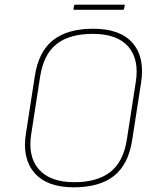

<svg xmlns="http://www.w3.org/2000/svg" viewBox="-20 -790 669 822"><path d="M296 12Q181 12 127.5 -50Q74 -112 91 -218L129 -464Q145 -569 207 -618Q269 -667 379 -667Q495 -667 548 -605.5Q601 -544 584 -436L546 -191Q530 -86 468 -37Q406 12 296 12ZM298 -10Q396 -10 452 -53.5Q508 -97 523 -192L561 -437Q577 -534 530 -589.5Q483 -645 377 -645Q278 -645 222.5 -601.5Q167 -558 152 -463L114 -218Q98 -121 146 -65.5Q194 -10 298 -10ZM298 -748Q293 -748 295 -753L297 -766Q298 -770 302 -770H510Q515 -770 514 -766L511 -752Q510 -748 506 -748Z"/></svg>

Font: Sofia Sans Thin
Style: Italic
Weight: 250
Italic angle: -9°
Version: Version 4.100-B